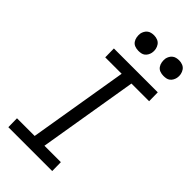

<svg xmlns="http://www.w3.org/2000/svg" viewBox="-290 -1016 1083 1083"><g transform="rotate(45 252.0 -474.0)"><path d="M26 0 25 -70H166L265 -665H134L133 -735H483L484 -665H343L244 -70H375L376 0ZM440 -823Q425 -823 411.5 -828Q398 -833 390 -844.5Q382 -856 379.5 -870.5Q377 -885 379 -900Q381 -910 386.5 -920Q392 -930 400.5 -936.5Q409 -943 419.5 -945.5Q430 -948 441 -948Q456 -948 469.5 -942.5Q483 -937 491 -925.5Q499 -914 502 -899.5Q505 -885 502 -870Q500 -860 494.5 -850Q489 -840 480.5 -833.5Q472 -827 461.5 -825Q451 -823 440 -823ZM240 -823Q225 -823 211.5 -828Q198 -833 190 -844.5Q182 -856 179.5 -870.5Q177 -885 179 -900Q181 -910 186.5 -920Q192 -930 200.5 -936.5Q209 -943 219.5 -945.5Q230 -948 241 -948Q256 -948 269.5 -942.5Q283 -937 291 -925.5Q299 -914 302 -899.5Q305 -885 302 -870Q300 -860 294.5 -850Q289 -840 280.5 -833.5Q272 -827 261.5 -825Q251 -823 240 -823Z"/></g></svg>

Font: Iosevka Algr
Style: Italic
Weight: 400
Italic angle: -9°
Monospace: yes
Designer: Belleve Invis
Foundry: Belleve Invis
Version: Version 26.0.2; ttfautohint (v1.8.3)